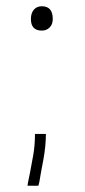

<svg xmlns="http://www.w3.org/2000/svg" viewBox="-20 -493 272 615"><path d="M127 -64Q127 -26 119 18Q115 39 111.5 58Q108 77 106 90L103 102H68L70 90Q73 77 76.5 58Q80 39 86 6.5Q92 -26 92 -64ZM79 -432Q79 -451 88.5 -462Q98 -473 114 -473Q149 -473 149 -432Q149 -415 139 -405Q129 -395 114 -395Q79 -395 79 -432Z"/></svg>

Font: Antic Didone
Style: Regular
Weight: 400
Designer: Santiago Orozco
Foundry: Santiago Orozco
Version: Version 2.000